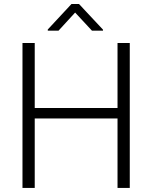

<svg xmlns="http://www.w3.org/2000/svg" viewBox="-20 -922 748 942"><path d="M150.4 -710.9V-392.1H556.6V-710.9H616.7V0H556.6V-340.8H150.4V0H90.3V-710.9ZM367.7 -902.3 485.4 -776.4V-771.5H431.2L348.6 -860.4L267.1 -771.5H214.4V-777.3L330.6 -902.3Z"/></svg>

Font: Vazirmatn FD ExtraLight
Style: Regular
Weight: 200
Designer: Saber Rastikerdar
Foundry: Saber Rastikerdar
Version: Version 33.003